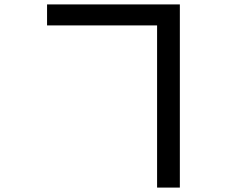

<svg xmlns="http://www.w3.org/2000/svg" viewBox="-20 -797 1040 869"><path d="M193 -682H691V52H794V-777H193Z"/></svg>

Font: Noto Sans CJK HK Medium
Style: Regular
Weight: 500
Designer: Ryoko NISHIZUKA 西塚涼子 (kana, bopomofo & ideographs); Paul D. Hunt (Latin, Greek & Cyrillic); Sandoll Communications 산돌커뮤니
Foundry: Adobe
Version: Version 2.004;hotconv 1.0.118;makeotfexe 2.5.65603